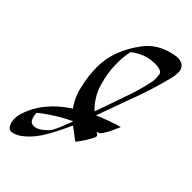

<svg xmlns="http://www.w3.org/2000/svg" viewBox="-270 -567 841 841"><g transform="rotate(45 150.5 -146.5)"><path d="M50.3 139.6Q70.8 139.6 92.3 121.6Q117.2 101.1 122.1 88.9Q133.3 70.8 157.7 5.4L155.8 3.4Q83 37.6 18.6 89.4Q18.6 109.4 26.4 125.5Q33.2 139.6 50.3 139.6ZM193.8 -94.2 239.7 -226.1Q264.6 -292.5 279.3 -361.3Q281.7 -373.5 281.7 -386.2Q281.7 -394.5 279.8 -409.2Q276.4 -429.7 232.4 -429.7Q172.4 -429.7 121.6 -389.2Q113.8 -354 113.8 -314Q113.8 -241.2 139.6 -171.9Q159.2 -126.5 193.8 -94.2ZM-2 226.6Q-13.7 226.6 -21 216.8Q-32.2 199.7 -32.2 176.3Q-32.2 160.6 -28.3 146.5Q5.9 36.1 118.2 -36.1Q88.4 -76.7 77.6 -126.5Q63.5 -182.6 63.5 -241.2Q63.5 -341.8 137.2 -440.4Q182.6 -502 271 -517.1Q279.3 -518.6 286.6 -518.6Q306.6 -518.6 320.8 -506.8Q333 -492.7 333 -474.6Q333 -455.6 328.1 -435.5Q301.8 -332 263.2 -232.4Q247.6 -190.4 232.9 -147.9L210.4 -86.4Q268.1 -111.3 323.7 -127.4L306.2 -87.9Q284.7 -44.9 273.9 -41L263.7 -38.1Q277.8 -27.8 277.8 -24.9Q277.8 -14.2 256.8 18.6Q231 58.6 227.1 58.6L206.5 43Q188 29.8 170.4 16.1Q138.7 89.4 105.5 141.1Q78.6 182.6 41 210Q18.1 225.6 -2 226.6Z"/></g></svg>

Font: Terrible Cursive
Style: Regular
Weight: 400
Designer: GGBotNet
Foundry: GGBotNet
Version: 1.00